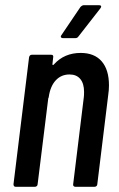

<svg xmlns="http://www.w3.org/2000/svg" viewBox="-20 -720 459 740"><path d="M400 -391Q400 -373 397 -353L355 -10Q355 -6 352 -3Q349 0 344 0H271Q266 0 263.5 -3Q261 -6 262 -10L303 -345Q304 -352 304 -366Q304 -398 289.5 -415.5Q275 -433 248 -433Q216 -433 195 -410.5Q174 -388 168 -347Q167 -341 166 -341L125 -10Q125 -6 122 -3Q119 0 114 0H41Q32 0 32 -10L92 -499Q94 -509 103 -509H177Q187 -509 185 -499L182 -472Q182 -470 184 -469.5Q186 -469 188 -472Q228 -516 291 -516Q344 -516 372 -483.5Q400 -451 400 -391ZM217 -585 290 -693Q297 -700 303 -700H362Q368 -700 369.5 -696.5Q371 -693 367 -688L282 -579Q278 -573 270 -573H222Q217 -573 215 -576.5Q213 -580 217 -585Z"/></svg>

Font: Barlow Condensed Medium
Style: Italic
Weight: 500
Width: 3
Italic angle: -7°
Designer: Jeremy Tribby
Foundry: Tribby Type
Version: Version 1.408